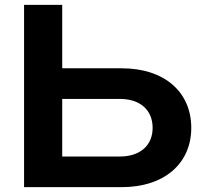

<svg xmlns="http://www.w3.org/2000/svg" viewBox="-20 -770 831 790"><path d="M481 0C657 0 767 -98 767 -244C767 -391 657 -489 481 -489H236V-750H79V0ZM236 -363H473C557 -363 608 -317 608 -244C608 -172 557 -126 473 -126H236Z"/></svg>

Font: Bounded Med
Style: Regular
Weight: 500
Designer: Vlad Churkin
Version: Version 3.0